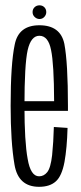

<svg xmlns="http://www.w3.org/2000/svg" viewBox="-20 -699 304 722"><path d="M127 3.5V-36Q95 -36 84 -101.5Q72 -166 72 -301Q72 -456.5 84 -510.5Q96.5 -564.5 128 -564.5Q161.5 -564.5 172 -511Q183 -459 183.5 -318.5H65V-282H235.5Q235.5 -292 235.5 -301Q235.5 -463 222 -534Q207.5 -604 128 -604Q50 -604 35.5 -532Q20 -460 20 -301Q20 -164.5 34.5 -80Q48.5 3.5 127 3.5ZM127 -36V3.5Q167.5 3.5 190 -17Q212.5 -37 222.5 -90Q232 -142.5 234 -218L182.5 -221.5Q181 -164 176 -115.5Q170.5 -67.5 157.5 -51.5Q145 -36 127 -36ZM128.5 -627.5Q139.5 -627.5 146.8 -635.5Q154 -643.5 154 -653.5Q154 -664.5 146.8 -671.8Q139.5 -679 128.5 -679Q117.5 -679 110 -671.8Q102.5 -664.5 102.5 -653.5Q102.5 -642.5 110.5 -635Q118.5 -627.5 128.5 -627.5Z"/></svg>

Font: Anybody ExtraCondensed Light
Style: Regular
Weight: 300
Width: 2
Version: Version 1.113;gftools[0.9.25]